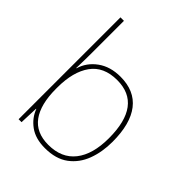

<svg xmlns="http://www.w3.org/2000/svg" viewBox="-215 -882 1013 1013"><g transform="rotate(45 291.5 -375.0)"><path d="M295 10Q224 10 179.5 -22.5Q135 -55 117 -104H115L111 0H89V-760H115V-525Q115 -501 114.5 -466Q114 -431 113 -406H115Q132 -464 183.5 -501.5Q235 -539 311 -539Q416 -539 470 -469.5Q524 -400 524 -266Q524 -190 500.5 -127.5Q477 -65 426.5 -27.5Q376 10 295 10ZM295 -15Q394 -15 445.5 -80.5Q497 -146 497 -266Q497 -514 311 -514Q211 -514 163 -447Q115 -380 115 -263V-253Q115 -137 159.5 -76Q204 -15 295 -15Z"/></g></svg>

Font: Noto Sans Symbols Thin
Style: Regular
Weight: 250
Version: Version 2.002